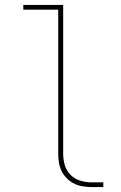

<svg xmlns="http://www.w3.org/2000/svg" viewBox="-20 -755 490 775"><path d="M349 0Q331 0 313 -3Q295 -6 279 -14Q263 -22 250 -35Q237 -48 229 -64Q221 -80 218 -98Q215 -116 215 -134V-716H74V-735H235V-134Q235 -111 241.5 -88.5Q248 -66 264.5 -49.5Q281 -33 303.5 -26Q326 -19 349 -19H397V0Z"/></svg>

Font: Zed Sans Thin Extended
Style: Regular
Weight: 100
Width: 7
Designer: Belleve Invis
Foundry: Belleve Invis
Version: Version 1.0.0; ttfautohint (v1.8.4)